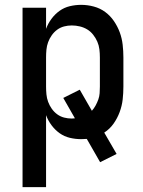

<svg xmlns="http://www.w3.org/2000/svg" viewBox="-20 -562 590 792"><path d="M73 210V-530H170V-443Q178 -465 192.5 -484.5Q207 -504 226 -517.5Q245 -531 268 -536.5Q291 -542 315 -542Q341 -542 367 -535Q393 -528 414 -512.5Q435 -497 450 -475Q465 -453 474 -428.5Q483 -404 486 -377.5Q489 -351 489 -325V-205Q489 -178 486 -151.5Q483 -125 473.5 -99.5Q464 -74 448.5 -52Q433 -30 410 -15L461 73L393 107L338 11Q332 11 326.5 11.5Q321 12 315 12Q291 12 268 6.5Q245 1 226 -12.5Q207 -26 192.5 -45.5Q178 -65 170 -87V210ZM276 -73Q280 -73 283 -73.5Q286 -74 289 -74L241 -158L309 -192L359 -105Q368 -115 374.5 -127Q381 -139 385.5 -151.5Q390 -164 391 -177.5Q392 -191 392 -205V-325Q392 -342 390 -358.5Q388 -375 381.5 -390Q375 -405 364.5 -418.5Q354 -432 340 -440.5Q326 -449 309.5 -453Q293 -457 276 -457Q260 -457 244.5 -453Q229 -449 216 -439.5Q203 -430 193.5 -416.5Q184 -403 178.5 -388Q173 -373 171.5 -357Q170 -341 170 -325V-205Q170 -189 171.5 -173Q173 -157 178.5 -142Q184 -127 193.5 -113.5Q203 -100 216 -90.5Q229 -81 244.5 -77Q260 -73 276 -73Z"/></svg>

Font: Lode Dark
Style: Bold
Weight: 700
Monospace: yes
Designer: Belleve Invis
Foundry: Belleve Invis
Version: Version 29.2.0; ttfautohint (v1.8.3)